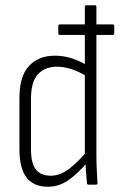

<svg xmlns="http://www.w3.org/2000/svg" viewBox="-20 -703 455 731"><path d="M208 -570Q202 -570 202 -577V-604Q202 -610 208 -610H409Q415 -610 415 -604V-577Q415 -570 409 -570H347ZM162 8Q109 8 81.5 -26.5Q54 -61 54 -135V-331Q54 -413 90.5 -452Q127 -491 189 -491Q223 -491 254.5 -480.5Q286 -470 313 -453L314 -410Q282 -430 253 -439.5Q224 -449 197 -449Q151 -449 124.5 -420.5Q98 -392 98 -326V-135Q98 -80 117 -57Q136 -34 173 -34Q208 -34 241.5 -59Q275 -84 312 -128V-84Q274 -40 239 -16Q204 8 162 8ZM317 0Q311 0 311 -7Q309 -29 307 -55Q305 -81 305 -98L303 -110V-677Q303 -683 309 -683H341Q347 -683 347 -677V-114Q347 -83 348.5 -55.5Q350 -28 351 -8Q352 0 346 0Z"/></svg>

Font: Sofia Sans Condensed Light
Style: Regular
Weight: 300
Designer: Botio Nikoltchev, Ani Petrova
Foundry: lettersoup
Version: Version 4.101